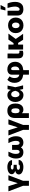

<svg xmlns="http://www.w3.org/2000/svg" viewBox="2830 -3660 1035 6734"><g transform="rotate(-90 3347.0 -293.5)"><path d="M197.8 204.1V0L2 -515.6H182.6L286.6 -189.9H288.6L389.6 -515.6H567.4L371.6 0V204.1Z M933.6 -286.6V-223.1H852.5Q830.1 -222.7 808.1 -217.5Q786.1 -212.4 772 -200.2Q757.8 -188 757.3 -167Q757.8 -146.5 780.3 -129.4Q802.7 -112.3 847.7 -112.3Q895 -112.3 917.7 -123.8Q940.4 -135.3 941.9 -156.7H1105Q1104 -100.6 1068.6 -63.5Q1033.2 -26.4 977.5 -8.3Q921.9 9.8 859.4 9.8Q785.2 9.8 725.3 -9.5Q665.5 -28.8 630.1 -64.2Q594.7 -99.6 594.2 -148.9Q594.7 -196.3 626.5 -229.7Q658.2 -263.2 720.2 -277.3Q664.1 -293 633.5 -325.4Q603 -357.9 602.5 -396.5Q603 -446.8 636.2 -481.7Q669.4 -516.6 727.3 -534.7Q785.2 -552.7 859.4 -552.7Q924.3 -552.7 978 -533.2Q1031.7 -513.7 1064 -477.1Q1096.2 -440.4 1097.7 -388.2H932.1Q930.7 -411.6 907.5 -421.1Q884.3 -430.7 849.1 -430.7Q807.6 -430.7 787.8 -415Q768.1 -399.4 767.6 -380.9Q768.1 -359.4 791 -346.4Q814 -333.5 852.5 -333.5H933.6Z M1239.7 -515.6H1394.5Q1356 -439.5 1335.9 -379.6Q1315.9 -319.8 1315.9 -258.8Q1315.9 -123 1389.6 -123Q1420.4 -123 1439.2 -149.2Q1458 -175.3 1458 -233.4V-386.7H1630.9V-233.4Q1630.9 -174.8 1649.4 -148.9Q1668 -123 1698.7 -123Q1772.9 -123 1772.9 -258.8Q1772.9 -319.3 1752.9 -379.4Q1732.9 -439.5 1694.3 -515.6H1849.1Q1890.1 -455.6 1912.8 -392.8Q1935.5 -330.1 1935.5 -253.9Q1935.5 -113.3 1874.5 -51.8Q1813.5 9.8 1711.4 9.8Q1652.3 9.8 1610.8 -12.9Q1569.3 -35.6 1544.4 -77.6Q1519.5 -35.6 1478 -12.9Q1436.5 9.8 1377.4 9.8Q1274.9 9.8 1214.1 -51.8Q1153.3 -113.3 1153.3 -253.9Q1153.3 -330.1 1176 -392.8Q1198.7 -455.6 1239.7 -515.6Z M2158.2 204.1V0L1962.4 -515.6H2143.1L2247.1 -189.9H2249L2350.1 -515.6H2527.8L2332 0V204.1Z M2575.2 203.1V-291Q2575.7 -417 2643.8 -484.9Q2711.9 -552.7 2831.5 -552.7Q2903.3 -552.7 2951.7 -529.8Q3000 -506.8 3028.6 -467.3Q3057.1 -427.7 3069.6 -377Q3082 -326.2 3082 -271V-261.2Q3082.5 -179.2 3057.1 -118.2Q3031.7 -57.1 2983.6 -23.7Q2935.5 9.8 2868.2 9.8Q2826.7 9.8 2795.9 -3.9Q2765.1 -17.6 2743.2 -43L2743.7 203.1ZM2743.2 -258.8Q2743.2 -226.6 2749.8 -196Q2756.3 -165.5 2774.7 -145.5Q2793 -125.5 2828.6 -125.5Q2864.7 -125.5 2883.3 -146.2Q2901.9 -167 2908.4 -198.2Q2915 -229.5 2915 -261.2V-271Q2915 -308.1 2907.2 -340.3Q2899.4 -372.6 2880.1 -392.3Q2860.8 -412.1 2826.2 -412.1Q2780.3 -412.1 2761.5 -372.1Q2742.7 -332 2743.2 -272Z M3375.5 11.7Q3306.6 11.2 3252.7 -24.9Q3198.7 -61 3167.7 -125Q3136.7 -189 3136.2 -272.5Q3136.7 -356 3168.9 -418.9Q3201.2 -481.9 3255.6 -517.3Q3310.1 -552.7 3376.5 -552.7Q3439.9 -552.7 3488.3 -520.3Q3536.6 -487.8 3558.1 -431.6H3562L3585.4 -545.9H3712.4L3654.3 -272.9L3719.2 0H3590.3L3563.5 -119.6H3559.1Q3539.6 -64.5 3494.1 -26.4Q3448.7 11.7 3375.5 11.7ZM3529.3 -272.9V-274.4Q3522 -311 3507.6 -343.5Q3493.2 -376 3469.2 -396.5Q3445.3 -417 3409.2 -417.5Q3358.9 -417 3331.8 -377Q3304.7 -336.9 3304.7 -274.4Q3304.7 -210.4 3332.5 -168.9Q3360.4 -127.4 3405.3 -127.4Q3438 -127.4 3463.4 -149.4Q3488.8 -171.4 3505.6 -204.6Q3522.5 -237.8 3529.3 -271.5Z M4094.2 204.1V4.4Q3986.8 -9.8 3924.3 -54.7Q3861.8 -99.6 3834.7 -163.1Q3807.6 -226.6 3807.6 -297.4Q3807.1 -386.7 3840.6 -452.6Q3874 -518.6 3916.5 -552.7L4035.2 -472.7Q4006.8 -440.4 3991.5 -396.7Q3976.1 -353 3976.1 -297.4Q3975.6 -236.3 3999.5 -192.4Q4023.4 -148.4 4094.2 -131.8V-392.6Q4094.2 -467.8 4145.5 -510.3Q4196.8 -552.7 4282.7 -552.7Q4361.8 -552.7 4421.1 -519Q4480.5 -485.4 4513.9 -423.6Q4547.4 -361.8 4547.4 -278.3Q4547.4 -210 4519.8 -148.9Q4492.2 -87.9 4428.2 -46.1Q4364.3 -4.4 4254.4 6.3V204.1ZM4254.4 -128.4Q4324.7 -140.6 4353 -179.2Q4381.3 -217.8 4381.3 -278.3Q4380.9 -341.8 4357.9 -381.1Q4335 -420.4 4296.9 -420.4Q4276.4 -420.4 4265.4 -404.8Q4254.4 -389.2 4254.4 -362.8Z M4668.5 -545.9H4835.9L4833.5 -182.6Q4834.5 -151.9 4847.2 -140.9Q4859.9 -129.9 4889.6 -129.9Q4904.8 -129.9 4914.6 -130.4Q4924.3 -130.9 4933.6 -131.3V-9.8Q4888.2 6.3 4836.9 5.9Q4758.3 6.3 4713.6 -32.5Q4668.9 -71.3 4668.5 -159.2Z M5149.4 -515.6V-335.9H5202.1L5325.2 -515.6H5535.2L5347.2 -257.8L5527.8 0H5318.8L5208 -174.8H5149.4V0H4975.6V-515.6Z M5824.7 11.7Q5743.7 11.7 5682.1 -21.5Q5620.6 -54.7 5586.2 -115.2Q5551.8 -175.8 5551.8 -257.8Q5551.8 -339.4 5586.2 -399.9Q5620.6 -460.4 5682.1 -493.9Q5743.7 -527.3 5824.7 -527.3Q5906.2 -527.3 5967.5 -493.9Q6028.8 -460.4 6063.2 -399.9Q6097.7 -339.4 6097.7 -257.8Q6097.7 -175.8 6063.2 -115.2Q6028.8 -54.7 5967.5 -21.5Q5906.2 11.7 5824.7 11.7ZM5824.7 -125Q5867.2 -125 5895 -159.2Q5922.9 -193.4 5922.9 -257.8Q5922.9 -321.8 5895 -356.2Q5867.2 -390.6 5824.7 -390.6Q5782.2 -390.6 5754.4 -356.2Q5726.6 -321.8 5726.6 -257.8Q5726.6 -193.4 5754.4 -159.2Q5782.2 -125 5824.7 -125Z M6168.5 -545.9H6335.9V-199.2Q6335.9 -154.8 6350.3 -138.7Q6364.7 -122.6 6384.8 -122.6Q6416 -122.6 6437.7 -145.8Q6459.5 -168.9 6471.2 -204.6Q6482.9 -240.2 6482.9 -277.3Q6481 -343.8 6468 -414.3Q6455.1 -484.9 6435.1 -545.9H6591.3Q6614.3 -501 6631.1 -429Q6647.9 -356.9 6647.9 -277.3Q6647.9 -194.8 6621.6 -129.9Q6595.2 -64.9 6538.3 -27.6Q6481.4 9.8 6390.1 9.8Q6289.6 9.8 6229 -40.8Q6168.5 -91.3 6168.5 -200.2ZM6347.2 -620.6 6389.6 -790.5H6539.1L6446.8 -620.6Z"/></g></svg>

Font: Inter Display Extra Bold
Style: Regular
Weight: 800
Designer: Rasmus Andersson
Foundry: rsms
Version: Version 4.000;git-4fc901f